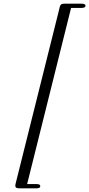

<svg xmlns="http://www.w3.org/2000/svg" viewBox="-20 -770 483 1040"><path d="M63 236C63 248 73 250 85 250H177C186 250 198 249 198 238C198 228 186 227 174 227H127L365 -727H420C431 -727 443 -729 443 -739C443 -749 430 -750 421 -750H329C306 -750 306 -743 298 -709L65 223C64 227 63 232 63 236Z"/></svg>

Font: CMU Serif
Style: Italic
Weight: 500
Italic angle: -14.04°
Version: Version 0.7.0